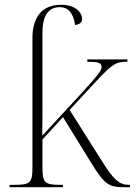

<svg xmlns="http://www.w3.org/2000/svg" viewBox="-20 -785 575 805"><path d="M20 0H244V-10H236C166 -10 158 -18 158 -86V-200L244 -294L362 -103C419 -10 436 0 504 0H525V-10H521C481 -10 457 -29 404 -115L272 -324L383 -444C455 -521 468 -526 514 -526V-536H346V-526C388 -526 406 -523 406 -504C406 -490 393 -472 318 -390L157 -216C158 -269 158 -319 158 -368V-647C158 -731 191 -755 231 -755C263 -755 287 -734 295 -680C315 -683 324 -691 324 -706C324 -734 295 -765 236 -765C154 -765 116 -710 116 -626V-85C116 -18 108 -10 38 -10H20Z"/></svg>

Font: Noto Serif Display ExtraLight
Style: Regular
Weight: 200
Designer: Monotype Design Team
Foundry: Monotype Imaging Inc.
Version: Version 2.009